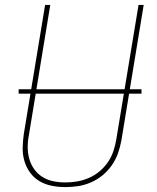

<svg xmlns="http://www.w3.org/2000/svg" viewBox="-20 -755 640 783"><path d="M246 8Q218 8 190.5 2.5Q163 -3 140.5 -16.5Q118 -30 102.5 -51.5Q87 -73 79.5 -98.5Q72 -124 72.5 -152Q73 -180 77 -208L164 -735H185L98 -205Q93 -180 93 -155Q93 -130 99.5 -107Q106 -84 119.5 -65Q133 -46 153 -33.5Q173 -21 197 -16Q221 -11 246 -11Q270 -11 294 -15Q318 -19 341.5 -29Q365 -39 385 -55.5Q405 -72 419.5 -93Q434 -114 442 -137.5Q450 -161 454 -185L545 -735H566L475 -182Q470 -155 461 -129.5Q452 -104 436 -81Q420 -58 398 -40Q376 -22 350.5 -11Q325 0 298.5 4Q272 8 246 8ZM56 -373V-391H557V-373Z"/></svg>

Font: Iosevka Curly Thin Extended
Style: Italic
Weight: 100
Width: 7
Italic angle: -9°
Monospace: yes
Designer: Belleve Invis
Foundry: Belleve Invis
Version: Version 11.1.0; ttfautohint (v1.8.3)